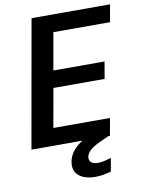

<svg xmlns="http://www.w3.org/2000/svg" viewBox="-97 -767 776 1038"><g transform="rotate(-10 290.5 -247.5)"><path d="M26 0 150 -700H581L564 -605H253L217 -401H498L482 -308H201L163 -95H474L457 0ZM340 205Q306 205 278 194Q250 183 236 160.5Q222 138 228 102Q233 75 249.5 51Q266 27 299.5 4Q333 -19 388 -41L440 -61L457 -4L400 22Q361 40 343.5 56.5Q326 73 322 91Q319 111 331.5 122Q344 133 368 133Q383 133 401.5 129Q420 125 441 118L428 191Q408 197 385.5 201Q363 205 340 205Z"/></g></svg>

Font: DM Sans 18pt SemiBold
Style: Italic
Weight: 600
Italic angle: -10°
Designer: Colophon Foundry, Jonny Pinhorn
Foundry: Colophon Foundry
Version: Version 4.004;gftools[0.9.30]